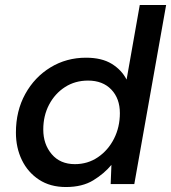

<svg xmlns="http://www.w3.org/2000/svg" viewBox="-20 -740 688 772"><path d="M245 12Q182 12 137 -17.5Q92 -47 68 -96.5Q44 -146 44 -207Q44 -294 81.5 -362Q119 -430 183 -469Q247 -508 326 -508Q389 -508 429 -483.5Q469 -459 489 -420L542 -720H648L520 0H425L428 -77Q399 -42 355 -15Q311 12 245 12ZM281 -80Q333 -80 374 -108Q415 -136 438.5 -182.5Q462 -229 462 -285Q462 -344 427.5 -380Q393 -416 334 -416Q282 -416 241.5 -390Q201 -364 177.5 -319.5Q154 -275 154 -219Q154 -160 188 -120Q222 -80 281 -80Z"/></svg>

Font: DeepMind Sans Medium
Style: Italic
Weight: 500
Italic angle: -10°
Designer: Jonny Pinhorn / Modifications: Colophon Foundry
Foundry: Colophon Foundry
Version: Version 1.002; ttfautohint (v1.8.2)